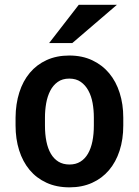

<svg xmlns="http://www.w3.org/2000/svg" viewBox="-20 -783 588 813"><path d="M45.9 -285.2Q46.4 -343.3 61.8 -391.6Q77.1 -439.9 106.2 -474.6Q135.3 -509.3 177.5 -528.6Q219.7 -547.9 273.4 -547.9Q328.1 -547.9 370.6 -527.8Q413.1 -507.8 442.4 -472.7Q471.7 -437.5 486.8 -389.4Q502 -341.3 502 -285.2V-251.5Q502 -192.9 486.3 -144.8Q470.7 -96.7 441.4 -62.3Q412.1 -27.8 369.9 -8.8Q327.6 10.3 274.4 10.3Q219.2 10.3 176.8 -9.3Q134.3 -28.8 105.2 -63.7Q76.2 -98.6 61 -146.7Q45.9 -194.8 45.9 -251.5ZM170.4 -251.5Q170.4 -214.4 176.5 -184.1Q182.6 -153.8 195.3 -132.1Q208 -110.4 227.5 -98.4Q247.1 -86.4 274.4 -86.4Q300.8 -86.4 320.3 -98.4Q339.8 -110.4 352.5 -132.3Q365.2 -154.3 371.3 -184.6Q377.4 -214.8 377.4 -251.5V-285.2Q377.4 -316.9 372.1 -346.7Q366.7 -376.5 354.2 -399.4Q341.8 -422.4 322 -436.3Q302.2 -450.2 273.4 -450.2Q244.1 -450.2 224.4 -436Q204.6 -421.9 192.6 -398.4Q180.7 -375 175.5 -345.5Q170.4 -315.9 170.4 -285.2ZM188 -600.6 313.5 -762.7H475.1L286.1 -600.6Z"/></svg>

Font: Ufes Sans SemiBold
Style: Regular
Weight: 600
Designer: Ricardo Esteves & Filipe Motta
Foundry: ProDesignUfes - Ricardo Esteves, Filipe Motta (This is a derivative work, based on Roboto family, by Christian Robertson
Version: Version 2.0